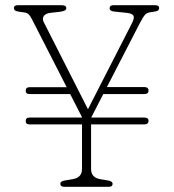

<svg xmlns="http://www.w3.org/2000/svg" viewBox="-20 -720 672 740"><path d="M79 -254Q79 -267 95 -267H296V-268.5L250.5 -357.5H93.5Q79 -357.5 79 -370.5Q79 -384 95 -384H237L102.5 -647Q96 -660 90.2 -665.2Q84.5 -670.5 74 -672L55.5 -674.5Q41.5 -676.5 37.5 -680.2Q33.5 -684 33.5 -688.5Q33.5 -700 49 -700H217Q235.5 -700 235.5 -688.5Q235.5 -677 209.5 -674.5L174.5 -670.5Q156.5 -668.5 149 -658.5Q141.5 -648.5 148.5 -635L319 -299L488 -629.5Q499 -650.5 494.5 -659.2Q490 -668 468.5 -670.5L420.5 -675.5Q402.5 -677 402.5 -688.5Q402.5 -700 418.5 -700H578Q593.5 -700 593.5 -688.5Q593.5 -684.5 590 -680.5Q586.5 -676.5 571.5 -674.5L563.5 -673.5Q547 -671.5 539.8 -664Q532.5 -656.5 519 -631L392 -384.5H535.5Q552.5 -384.5 552.5 -370.5Q552.5 -357.5 535.5 -357.5H378L331.5 -267H535.5Q552.5 -267 552.5 -254.5Q552.5 -240.5 535.5 -240.5H331V-68.5Q331 -35.5 366 -29.5L396 -24.5Q414 -21.5 414 -11.5Q414 0 398.5 0H228.5Q212.5 0 212.5 -11.5Q212.5 -21.5 230.5 -24.5L260.5 -29.5Q296 -35.5 296 -68.5V-240.5H93.5Q79 -240.5 79 -254Z"/></svg>

Font: Fraunces 72pt SuperSoft Thin
Style: Regular
Weight: 100
Version: Version 1.000;[b76b70a41]